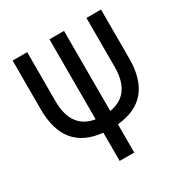

<svg xmlns="http://www.w3.org/2000/svg" viewBox="-161 -820 909 948"><g transform="rotate(-30 293.0 -346.5)"><path d="M251 -237.3V-693.4H334V-236.8Q461.9 -257.3 461.9 -415V-693.4H544.9V-415Q544.9 -180.7 334 -161.1V0H251V-161.1Q41 -181.6 41 -415V-693.4H124V-415Q124 -257.8 251 -237.3Z"/></g></svg>

Font: Cascadia Code NF SemiLight
Style: Regular
Weight: 350
Monospace: yes
Designer: Aaron Bell
Foundry: Saja Typeworks
Version: Version 2404.023; ttfautohint (v1.8.4)